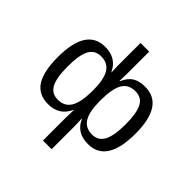

<svg xmlns="http://www.w3.org/2000/svg" viewBox="-238 -908 1298 1298"><g transform="rotate(45 411.5 -258.5)"><path d="M780 -267Q780 10 602 10Q492 10 453 -82H450Q453 -40 453 1V208H370V1Q370 -41 372 -85H370Q327 10 220 10Q129 10 85.5 -57Q42 -124 42 -262Q42 -538 220 -538Q328 -538 370 -446H372L370 -520V-725H453V-520L451 -443H454Q476 -494 510.5 -516Q545 -538 602 -538Q780 -538 780 -267ZM245 -58Q309 -58 338.5 -106Q368 -154 370 -259V-271Q370 -375 340.5 -424Q311 -473 246 -473Q187 -473 160.5 -423.5Q134 -374 134 -265Q134 -156 160.5 -107Q187 -58 245 -58ZM688 -265Q688 -372 662 -421Q636 -470 577 -470Q511 -470 482 -420Q453 -370 453 -258V-247Q454 -148 483.5 -101.5Q513 -55 576 -55Q634 -55 661 -105Q688 -155 688 -265Z"/></g></svg>

Font: Libra Sans
Style: Regular
Weight: 400
Foundry: Context Ltd
Version: Version 1.002